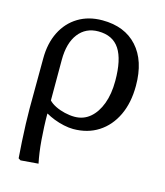

<svg xmlns="http://www.w3.org/2000/svg" viewBox="-111 -606 784 914"><g transform="rotate(15 280.5 -149.5)"><path d="M76 223 65 216Q62 179 59.5 135Q57 91 55.5 49Q54 7 54 -26L55 -273Q55 -348 83 -404Q111 -460 162 -491Q213 -522 281 -522Q391 -522 453 -453.5Q515 -385 515 -262Q515 -178 485.5 -116Q456 -54 403 -20Q350 14 279 14Q258 14 232.5 8.5Q207 3 184 -6Q161 -15 144 -25H142Q142 7 143.5 40Q145 73 147.5 104.5Q150 136 154 164Q158 192 163 216ZM270 -44Q314 -44 346 -71Q378 -98 396 -146Q414 -194 414 -259Q414 -364 380.5 -415Q347 -466 276 -466Q214 -466 178 -419.5Q142 -373 142 -290V-90Q154 -77 175 -66.5Q196 -56 221.5 -50Q247 -44 270 -44Z"/></g></svg>

Font: Literata 18pt
Style: Regular
Weight: 400
Designer: Latin by Veronika Burian and Jose Scaglione. Greek by Irene Vlachou. Cyrillic by Vera Evstafieva.
Foundry: TypeTogether
Version: Version 3.103;gftools[0.9.29]